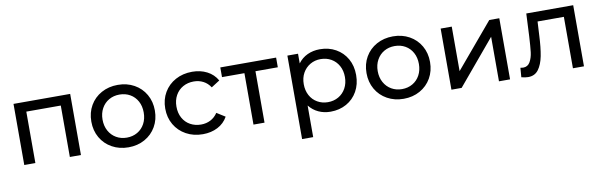

<svg xmlns="http://www.w3.org/2000/svg" viewBox="-48 -990 5133 1639"><g transform="rotate(-10 2518.5 -170.5)"><path d="M92.8 0V-529.8H584V0H487.8V-445.8H189V0Z M720.7 -265.1Q720.7 -343.3 756.1 -404.5Q791.5 -465.8 854.5 -500.5Q917.5 -535.2 996.6 -535.2Q1075.7 -535.2 1138.2 -500.5Q1200.7 -465.8 1236.1 -404.3Q1271.5 -342.8 1271.5 -265.1Q1271.5 -187 1236.1 -125.5Q1200.7 -64 1138.2 -29.1Q1075.7 5.9 996.6 5.9Q917.5 5.9 854.5 -29.1Q791.5 -64 756.1 -125.5Q720.7 -187 720.7 -265.1ZM817.9 -265.1Q817.9 -210 841.3 -167.5Q864.7 -125 905.3 -101.6Q945.8 -78.1 996.6 -78.1Q1047.9 -78.1 1088.4 -101.6Q1128.9 -125 1151.9 -167.5Q1174.8 -210 1174.8 -265.1Q1174.8 -320.3 1151.9 -362.5Q1128.9 -404.8 1088.4 -428Q1047.9 -451.2 996.6 -451.2Q945.8 -451.2 905.3 -428Q864.7 -404.8 841.3 -362.3Q817.9 -319.8 817.9 -265.1Z M1361.3 -265.1Q1361.3 -343.3 1397.2 -404.5Q1433.1 -465.8 1496.8 -500.5Q1560.5 -535.2 1641.1 -535.2Q1712.9 -535.2 1769.5 -506.1Q1826.2 -477.1 1857.4 -421.9L1784.2 -375Q1759.3 -413.1 1722.4 -432.1Q1685.5 -451.2 1640.1 -451.2Q1588.4 -451.2 1546.9 -428Q1505.4 -404.8 1481.9 -362.3Q1458.5 -319.8 1458.5 -265.1Q1458.5 -209 1481.9 -166.5Q1505.4 -124 1546.9 -101.1Q1588.4 -78.1 1640.1 -78.1Q1685.1 -78.1 1722.2 -97.2Q1759.3 -116.2 1784.2 -153.8L1857.4 -107.9Q1826.7 -52.7 1770 -23.4Q1713.4 5.9 1641.1 5.9Q1560.5 5.9 1496.8 -29.1Q1433.1 -64 1397.2 -125.5Q1361.3 -187 1361.3 -265.1Z M1885.3 -445.8V-529.8H2369.1V-445.8H2175.3V0H2079.6V-445.8Z M2466.8 193.8V-529.8H2559.1V-445.8Q2591.3 -489.7 2640.1 -512.5Q2689 -535.2 2748 -535.2Q2825.2 -535.2 2886 -501Q2946.8 -466.8 2981.4 -406Q3016.1 -345.2 3016.1 -265.1Q3016.1 -185.1 2981.4 -123.5Q2946.8 -62 2886 -28.1Q2825.2 5.9 2748 5.9Q2690.9 5.9 2643.6 -16.1Q2596.2 -38.1 2563 -80.1V193.8ZM2562 -265.1Q2562 -210 2585 -167.5Q2607.9 -125 2648.9 -101.6Q2689.9 -78.1 2739.7 -78.1Q2791 -78.1 2831.5 -101.6Q2872.1 -125 2895.5 -167.5Q2918.9 -210 2918.9 -265.1Q2918.9 -320.3 2895.5 -362.5Q2872.1 -404.8 2831.5 -428Q2791 -451.2 2739.7 -451.2Q2689.9 -451.2 2649.4 -427.5Q2608.9 -403.8 2585.4 -361.8Q2562 -319.8 2562 -265.1Z M3106 -265.1Q3106 -343.3 3141.4 -404.5Q3176.8 -465.8 3239.7 -500.5Q3302.7 -535.2 3381.8 -535.2Q3460.9 -535.2 3523.4 -500.5Q3585.9 -465.8 3621.3 -404.3Q3656.7 -342.8 3656.7 -265.1Q3656.7 -187 3621.3 -125.5Q3585.9 -64 3523.4 -29.1Q3460.9 5.9 3381.8 5.9Q3302.7 5.9 3239.7 -29.1Q3176.8 -64 3141.4 -125.5Q3106 -187 3106 -265.1ZM3203.1 -265.1Q3203.1 -210 3226.6 -167.5Q3250 -125 3290.5 -101.6Q3331.1 -78.1 3381.8 -78.1Q3433.1 -78.1 3473.6 -101.6Q3514.2 -125 3537.1 -167.5Q3560.1 -210 3560.1 -265.1Q3560.1 -320.3 3537.1 -362.5Q3514.2 -404.8 3473.6 -428Q3433.1 -451.2 3381.8 -451.2Q3331.1 -451.2 3290.5 -428Q3250 -404.8 3226.6 -362.3Q3203.1 -319.8 3203.1 -265.1Z M3795.4 0V-529.8H3891.6V-144L4216.8 -529.8H4303.7V0H4207.5V-386.2L3883.8 0Z M4401.4 -1 4407.7 -82Q4420.9 -79.1 4431.6 -79.1Q4471.7 -79.1 4491.7 -114Q4511.7 -148.9 4517.6 -197Q4523.4 -245.1 4528.3 -334L4537.6 -529.8H4944.3V0H4848.6V-445.8H4620.6L4614.3 -328.1Q4609.4 -221.2 4595.5 -149.7Q4581.5 -78.1 4549.6 -35.2Q4517.6 7.8 4460.4 7.8Q4434.6 7.8 4401.4 -1Z"/></g></svg>

Font: Montserrat Medium
Style: Regular
Weight: 500
Designer: Julieta Ulanovsky
Foundry: Julieta Ulanovsky
Version: Version 7.200